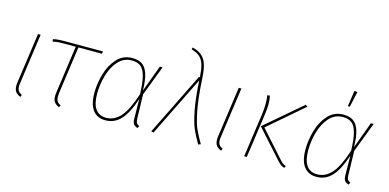

<svg xmlns="http://www.w3.org/2000/svg" viewBox="-70 -1134 3121 1541"><g transform="rotate(15 1490.5 -363.0)"><path d="M113 -106Q110 -88 110 -75Q110 -51 119.5 -37Q129 -23 150 -13L142 5Q113 -7 100.5 -25Q88 -43 88 -74Q88 -89 91 -107L149 -519H171Z M435 -106Q433 -94 433 -76Q433 -51 442 -37Q451 -23 472 -13L464 5Q435 -7 422.5 -25Q410 -43 410 -74Q410 -89 413 -107L468 -499H373Q335 -499 315 -497Q295 -495 278 -490L275 -509Q290 -515 313 -517Q336 -519 379 -519H689L686 -499H490Z M1080 -299 1161 -519H1184L1089 -270L1094 -68Q1095 -43 1102.5 -32Q1110 -21 1125 -16L1116 3Q1094 -3 1082.5 -17Q1071 -31 1071 -64L1069 -225Q1027 -99 975 -44.5Q923 10 850 10Q781 10 744.5 -38Q708 -86 708 -180Q708 -256 731 -337Q754 -418 804.5 -473.5Q855 -529 932 -529Q982 -529 1013.5 -508Q1045 -487 1061.5 -437Q1078 -387 1080 -299ZM731 -180Q731 -11 851 -11Q917 -11 968.5 -68Q1020 -125 1065 -265Q1062 -361 1048 -413.5Q1034 -466 1006.5 -487.5Q979 -509 932 -509Q864 -509 818.5 -457Q773 -405 752 -329Q731 -253 731 -180Z M1515 -510Q1524 -351 1543 -255Q1562 -159 1582 -113.5Q1602 -68 1640 -3L1620 5Q1584 -57 1563 -104.5Q1542 -152 1523 -246.5Q1504 -341 1495 -494L1249 5L1229 0L1486 -521L1494 -520Q1490 -583 1479.5 -620.5Q1469 -658 1444 -682.5Q1419 -707 1372 -719L1376 -736Q1429 -723 1457.5 -696Q1486 -669 1498.5 -626Q1511 -583 1515 -510Z M1781 -106Q1778 -88 1778 -75Q1778 -51 1787.5 -37Q1797 -23 1818 -13L1810 5Q1781 -7 1768.5 -25Q1756 -43 1756 -74Q1756 -89 1759 -107L1817 -519H1839Z M2278 -33 2068 -267 2372 -527 2388 -515 2098 -265 2292 -48Q2308 -30 2318.5 -22.5Q2329 -15 2345 -10L2336 7Q2318 2 2306.5 -6.5Q2295 -15 2278 -33ZM2053 -365Q2059 -415 2059 -451Q2059 -486 2054 -521L2075 -523Q2082 -488 2082 -453Q2082 -412 2074 -360L2023 0H2001Z M2834 -299 2915 -519H2938L2843 -270L2848 -68Q2849 -43 2856.5 -32Q2864 -21 2879 -16L2870 3Q2848 -3 2836.5 -17Q2825 -31 2825 -64L2823 -225Q2781 -99 2729 -44.5Q2677 10 2604 10Q2535 10 2498.5 -38Q2462 -86 2462 -180Q2462 -256 2485 -337Q2508 -418 2558.5 -473.5Q2609 -529 2686 -529Q2736 -529 2767.5 -508Q2799 -487 2815.5 -437Q2832 -387 2834 -299ZM2485 -180Q2485 -11 2605 -11Q2671 -11 2722.5 -68Q2774 -125 2819 -265Q2816 -361 2802 -413.5Q2788 -466 2760.5 -487.5Q2733 -509 2686 -509Q2618 -509 2572.5 -457Q2527 -405 2506 -329Q2485 -253 2485 -180ZM2720 -735 2746 -733 2717 -603H2701Z"/></g></svg>

Font: Fira Sans Thin
Style: Italic
Weight: 250
Italic angle: -8°
Designer: Carrois Corporate & Edenspiekermann AG
Foundry: Carrois Corporate GbR & Edenspiekermann AG
Version: Version 4.203